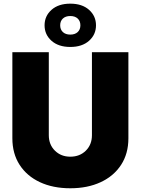

<svg xmlns="http://www.w3.org/2000/svg" viewBox="-20 -1010 762 1039"><path d="M360.4 8.8Q266.6 8.8 196 -24.2Q125.5 -57.1 86.2 -117.9Q46.9 -178.7 46.9 -261.7V-727.5H244.1V-278.3Q244.1 -227.5 277.1 -194.8Q310.1 -162.1 360.4 -162.1Q411.6 -162.1 444.6 -194.8Q477.5 -227.5 477.5 -278.3V-727.5H674.8V-261.7Q674.8 -178.7 635.3 -117.9Q595.7 -57.1 524.9 -24.2Q454.1 8.8 360.4 8.8ZM360.4 -755.9Q296.4 -755.9 258.8 -789.3Q221.2 -822.8 221.2 -873Q221.2 -923.3 258.8 -956.8Q296.4 -990.2 360.4 -990.2Q424.3 -990.2 461.9 -956.8Q499.5 -923.3 499.5 -873Q499.5 -822.8 461.9 -789.3Q424.3 -755.9 360.4 -755.9ZM360.4 -822.8Q385.7 -822.8 400.4 -836.4Q415 -850.1 415 -873Q415 -896 400.4 -909.7Q385.7 -923.3 360.4 -923.3Q335 -923.3 320.3 -909.7Q305.7 -896 305.7 -873Q305.7 -850.1 320.3 -836.4Q335 -822.8 360.4 -822.8Z"/></svg>

Font: Inter Black
Style: Regular
Weight: 900
Designer: Rasmus Andersson
Foundry: rsms
Version: Version 4.000;git-a52131595